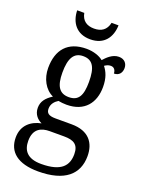

<svg xmlns="http://www.w3.org/2000/svg" viewBox="-178 -823 855 1143"><g transform="rotate(20 249.0 -251.5)"><path d="M236 -606C325 -606 365 -667 367 -742H323C313 -694 281 -674 236 -674C191 -674 159 -694 150 -742H105C107 -667 148 -606 236 -606ZM214 239C382 239 460 168 460 53C460 -29 417 -93 306 -93H204C159 -93 145 -107 145 -134C145 -164 164 -184 185 -197C198 -194 222 -192 237 -192C351 -192 406 -265 406 -365C406 -423 390 -458 368 -486C380 -494 391 -500 407 -500C430 -500 439 -481 439 -463C473 -463 488 -487 488 -515C488 -543 470 -567 434 -567C392 -567 360 -532 343 -513C322 -531 282 -546 237 -546C118 -546 60 -476 60 -361C60 -294 92 -234 145 -210C105 -184 83 -157 83 -117C83 -74 110 -49 136 -37C75 -25 20 15 20 94C20 185 84 239 214 239ZM234 -239C174 -239 149 -279 149 -364C149 -454 174 -498 233 -498C294 -498 317 -456 317 -365C317 -278 295 -239 234 -239ZM216 191C126 191 97 147 97 87C97 9 147 -10 197 -10H289C349 -10 382 8 382 69C382 139 346 191 216 191Z"/></g></svg>

Font: Noto Serif Sinhala SemiCondensed
Style: Regular
Weight: 400
Width: 4
Designer: Jelle Bosma - Monotype Design Team
Foundry: Monotype Imaging Inc.
Version: Version 2.007